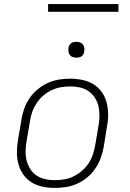

<svg xmlns="http://www.w3.org/2000/svg" viewBox="-20 -914 640 942"><path d="M249 8Q219 8 189.5 2Q160 -4 136 -18.5Q112 -33 95.5 -56Q79 -79 71 -107Q63 -135 63 -165Q63 -195 68 -226L85 -326Q89 -353 98.5 -380Q108 -407 124.5 -431.5Q141 -456 164.5 -475.5Q188 -495 214.5 -507Q241 -519 269 -523.5Q297 -528 324 -528Q354 -528 383.5 -522Q413 -516 437 -501.5Q461 -487 478 -464Q495 -441 502.5 -413Q510 -385 510.5 -355Q511 -325 505 -294L489 -194Q484 -167 474.5 -140Q465 -113 448.5 -88.5Q432 -64 409 -44.5Q386 -25 359.5 -13Q333 -1 304.5 3.5Q276 8 249 8ZM250 -30Q272 -30 295.5 -34Q319 -38 340.5 -48.5Q362 -59 381.5 -75.5Q401 -92 414.5 -112.5Q428 -133 435.5 -155.5Q443 -178 447 -201L464 -301Q468 -325 468 -349Q468 -373 462.5 -395Q457 -417 444.5 -436Q432 -455 413 -467.5Q394 -480 371.5 -485Q349 -490 324 -490Q302 -490 278.5 -486Q255 -482 233 -471.5Q211 -461 192 -444.5Q173 -428 159.5 -407.5Q146 -387 138 -364.5Q130 -342 127 -319L110 -219Q106 -195 105.5 -171Q105 -147 111 -125Q117 -103 129 -84Q141 -65 160 -52.5Q179 -40 202 -35Q225 -30 250 -30ZM355 -631Q345 -631 336.5 -634Q328 -637 322.5 -644Q317 -651 316 -660.5Q315 -670 316 -680Q317 -686 320 -692Q323 -698 329 -702Q335 -706 341.5 -707.5Q348 -709 354 -709Q364 -709 372.5 -706Q381 -703 386.5 -696Q392 -689 393.5 -679.5Q395 -670 393 -660Q392 -654 389 -648Q386 -642 380.5 -638Q375 -634 368 -632.5Q361 -631 355 -631ZM216 -856V-894H561V-856Z"/></svg>

Font: Iosevka Aile XLt Obl
Style: Regular
Weight: 200
Italic angle: -9°
Designer: Belleve Invis
Foundry: Belleve Invis
Version: Version 31.1.0; ttfautohint (v1.8.4)